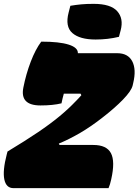

<svg xmlns="http://www.w3.org/2000/svg" viewBox="-44 -976 719 996"><path d="M321 -946Q351 -951 378 -953.5Q405 -956 442 -956Q530 -956 564 -918Q598 -880 582 -819L573 -785Q544 -778 514 -774.5Q484 -771 452 -771Q370 -771 331.5 -804.5Q293 -838 312 -911ZM275 -440Q231 -429 166 -429Q59 -429 77 -521Q91 -592 115.5 -656Q140 -720 170 -760Q264 -760 312.5 -744.5Q361 -729 360 -700H564Q620 -700 642 -658Q664 -616 647 -545L644 -532Q637 -504 594.5 -460Q552 -416 490 -368Q429 -320 372.5 -287Q316 -254 261 -231L265 -224H440Q509 -224 531.5 -181.5Q554 -139 533 -46Q530 -32 526.5 -20.5Q523 -9 519 0H26Q-12 0 -21.5 -45Q-31 -90 -9 -175L-5 -190Q88 -246 153 -290Q218 -334 265 -373Q312 -412 348 -450Q356 -458 363.5 -466Q371 -474 378 -482L374 -490H287Q280 -465 275 -440Z"/></svg>

Font: Recursive Sn Csl St XBk
Style: Italic
Weight: 1000
Italic angle: -15°
Version: Version 1.085;hotconv 1.1.0;makeotfexe 2.6.0; ttfautohint (v